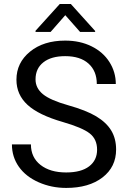

<svg xmlns="http://www.w3.org/2000/svg" viewBox="-20 -922 633 952"><path d="M292 -316.9Q171.4 -351.6 116.5 -402.1Q61.5 -452.6 61.5 -526.9Q61.5 -610.8 128.7 -665.8Q195.8 -720.7 303.2 -720.7Q376.5 -720.7 433.8 -692.4Q491.2 -664.1 522.7 -614.3Q554.2 -564.5 554.2 -505.4H460Q460 -569.8 418.9 -606.7Q377.9 -643.6 303.2 -643.6Q233.9 -643.6 195.1 -613Q156.2 -582.5 156.2 -528.3Q156.2 -484.9 193.1 -454.8Q230 -424.8 318.6 -399.9Q407.2 -375 457.3 -345Q507.3 -314.9 531.5 -274.9Q555.7 -234.9 555.7 -180.7Q555.7 -94.2 488.3 -42.2Q420.9 9.8 308.1 9.8Q234.9 9.8 171.4 -18.3Q107.9 -46.4 73.5 -95.2Q39.1 -144 39.1 -206.1H133.3Q133.3 -141.6 180.9 -104.2Q228.5 -66.9 308.1 -66.9Q382.3 -66.9 421.9 -97.2Q461.4 -127.4 461.4 -179.7Q461.4 -231.9 424.8 -260.5Q388.2 -289.1 292 -316.9ZM451.7 -768.6V-763.7H377L303.7 -846.7L231 -763.7H156.2V-769.5L276.4 -902.3H331.1Z"/></svg>

Font: SteelSelectRoboto
Style: Roboto-Regular
Weight: 400
Designer: Google
Version: Version 2.137; 2017